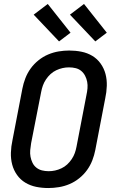

<svg xmlns="http://www.w3.org/2000/svg" viewBox="-20 -937 590 969"><path d="M224 12Q192 12 162.5 6Q133 0 108 -15Q83 -30 66 -54Q49 -78 41.5 -106.5Q34 -135 35 -166.5Q36 -198 43 -230L93 -490Q98 -516 108 -542Q118 -568 134.5 -591Q151 -614 174 -632.5Q197 -651 223 -662Q249 -673 276 -677.5Q303 -682 329 -682Q361 -682 391 -676Q421 -670 446 -655Q471 -640 488 -616Q505 -592 512.5 -563.5Q520 -535 519 -503.5Q518 -472 511 -440L461 -180Q456 -154 446 -128Q436 -102 419.5 -79Q403 -56 380 -37.5Q357 -19 331 -8Q305 3 277.5 7.5Q250 12 224 12ZM226 -73Q242 -73 258 -76.5Q274 -80 290 -87.5Q306 -95 319 -107Q332 -119 342 -134Q352 -149 357.5 -164.5Q363 -180 366 -196L416 -456Q420 -474 421.5 -491Q423 -508 420 -524Q417 -540 409.5 -554.5Q402 -569 390 -579Q378 -589 362 -593Q346 -597 328 -597Q312 -597 296 -593.5Q280 -590 264 -582.5Q248 -575 235 -563Q222 -551 212 -536Q202 -521 196.5 -505.5Q191 -490 188 -474L137 -214Q134 -196 132.5 -179Q131 -162 134 -146Q137 -130 144 -115.5Q151 -101 163.5 -91Q176 -81 192 -77Q208 -73 226 -73ZM461 -728 333 -863 404 -917 519 -772ZM278 -728 150 -863 221 -917 336 -772Z"/></svg>

Font: Lode Dark
Style: Bold Italic
Weight: 700
Italic angle: -11°
Monospace: yes
Designer: Belleve Invis
Foundry: Belleve Invis
Version: Version 29.2.0; ttfautohint (v1.8.3)